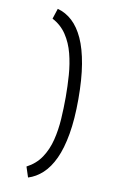

<svg xmlns="http://www.w3.org/2000/svg" viewBox="-93 -754 581 945"><g transform="rotate(10 197.0 -281.5)"><path d="M117 -703Q158 -692 190.5 -662Q223 -632 246 -581.5Q269 -531 281.5 -456.5Q294 -382 294 -282Q294 -182 281 -107.5Q268 -33 244.5 17.5Q221 68 188.5 98Q156 128 117 140L100 88Q146 64 172.5 24Q199 -16 211.5 -66.5Q224 -117 227.5 -172Q231 -227 231 -282Q231 -336 227 -391.5Q223 -447 210 -497.5Q197 -548 170.5 -588Q144 -628 100 -651Z"/></g></svg>

Font: Truculenta
Style: Regular
Weight: 400
Designer: Ivan Castro, Eva Sanz & Omnibus-Type Team
Foundry: Omnibus-Type
Version: Version 1.002